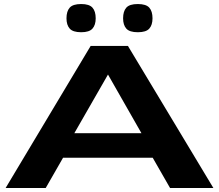

<svg xmlns="http://www.w3.org/2000/svg" viewBox="-20 -933 1086 953"><path d="M8 0 430 -705H615L1039 0H824L738 -150H293L207 0ZM349 -272H682L516 -563ZM664 -773Q623 -773 607 -791Q591 -809 591 -842Q591 -877 607 -895Q623 -913 664 -913Q705 -913 721 -895Q737 -877 737 -842Q737 -809 721 -791Q705 -773 664 -773ZM383 -773Q342 -773 326 -791Q310 -809 310 -842Q310 -877 326 -895Q342 -913 383 -913Q423 -913 439 -895Q455 -877 455 -842Q455 -809 439 -791Q423 -773 383 -773Z"/></svg>

Font: Georama ExtraExtended SemiBold
Style: Regular
Weight: 600
Width: 8
Designer: Jean-Baptiste Levee
Foundry: Production Type
Version: Version 1.000